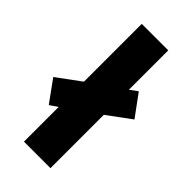

<svg xmlns="http://www.w3.org/2000/svg" viewBox="-263 -869 876 876"><g transform="rotate(45 175.5 -431.0)"><path d="M90 -51V-275L52 -249L-24 -354L90 -438V-811H261V-557L298 -584L375 -479L261 -395V-51Z"/></g></svg>

Font: Noto Sans Tamil UI Condensed Black
Style: Regular
Weight: 900
Width: 3
Designer: Jelle Bosma - Monotype Design Team
Foundry: Monotype Imaging Inc.
Version: Version 2.004; ttfautohint (v1.8.4.7-5d5b)